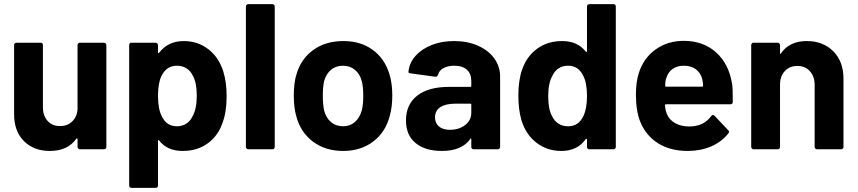

<svg xmlns="http://www.w3.org/2000/svg" viewBox="-20 -720 4137 926"><path d="M48 -169V-502Q48 -507 51.5 -510.5Q55 -514 60 -514H176Q187 -514 187 -502V-203Q187 -162 209.5 -137Q232 -112 269 -112Q305 -112 328 -134Q351 -156 354 -192V-502Q354 -507 357 -510.5Q360 -514 365 -514H481Q486 -514 489.5 -510.5Q493 -507 493 -502V-11Q493 -6 489.5 -3Q486 0 481 0H365Q361 0 357.5 -3.5Q354 -7 354 -11V-49Q354 -51 351.5 -52Q349 -53 348 -51Q307 8 220 8Q143 8 95.5 -39.5Q48 -87 48 -169Z M603 175V-502Q603 -514 614 -514H730Q735 -514 738.5 -510.5Q742 -507 742 -502V-467Q742 -464 743.5 -463.5Q745 -463 747 -465Q790 -522 866 -522Q934 -522 985 -482.5Q1036 -443 1057 -375Q1073 -324 1073 -256Q1073 -181 1054 -130Q1033 -66 982.5 -29Q932 8 861 8Q786 8 747 -43Q745 -45 743.5 -44.5Q742 -44 742 -41V175Q742 180 738.5 183Q735 186 730 186H614Q609 186 606 183Q603 180 603 175ZM761 -158Q772 -135 790 -123Q808 -111 833 -111Q858 -111 877.5 -123Q897 -135 908 -158Q929 -194 929 -258Q929 -320 911 -353Q900 -377 880 -390Q860 -403 833 -403Q783 -403 759 -354Q742 -320 742 -257Q742 -193 761 -158Z M1166 -11V-689Q1166 -694 1169.5 -697Q1173 -700 1177 -700H1293Q1298 -700 1301.5 -697Q1305 -694 1305 -689V-11Q1305 -6 1301.5 -3Q1298 0 1293 0H1177Q1173 0 1169.5 -3.5Q1166 -7 1166 -11Z M1409 -159Q1397 -201 1397 -258Q1397 -322 1410 -362Q1432 -437 1491.5 -479.5Q1551 -522 1636 -522Q1719 -522 1777 -480Q1835 -438 1858 -363Q1872 -318 1872 -260Q1872 -204 1860 -162Q1840 -83 1780 -37.5Q1720 8 1635 8Q1550 8 1490 -36.5Q1430 -81 1409 -159ZM1543 -188Q1552 -152 1576 -131.5Q1600 -111 1635 -111Q1668 -111 1691.5 -131.5Q1715 -152 1725 -188Q1732 -216 1732 -258Q1732 -300 1725 -328Q1716 -363 1692 -383Q1668 -403 1634 -403Q1600 -403 1576.5 -383.5Q1553 -364 1543 -328Q1537 -301 1537 -258Q1537 -217 1543 -188Z M1938 -139Q1938 -216 1992 -258.5Q2046 -301 2146 -301H2249Q2253 -301 2253 -305V-330Q2253 -364 2232 -383.5Q2211 -403 2171 -403Q2140 -403 2119 -391.5Q2098 -380 2093 -360Q2088 -348 2079 -350L1961 -366Q1948 -368 1950 -374Q1954 -417 1984 -450.5Q2014 -484 2062 -503Q2110 -522 2169 -522Q2235 -522 2285.5 -499.5Q2336 -477 2364 -438Q2392 -399 2392 -351V-11Q2392 -7 2389 -3.5Q2386 0 2381 0H2265Q2260 0 2256.5 -3Q2253 -6 2253 -11V-48Q2253 -52 2251 -52.5Q2249 -53 2248 -49Q2206 8 2111 8Q2031 8 1984.5 -30Q1938 -68 1938 -139ZM2150 -94Q2194 -94 2223.5 -117Q2253 -140 2253 -176V-216Q2253 -220 2249 -220H2176Q2129 -220 2103.5 -203Q2078 -186 2078 -154Q2078 -126 2097 -110Q2116 -94 2150 -94Z M2495 -140Q2480 -191 2480 -259Q2480 -333 2498 -384Q2520 -448 2570.5 -485Q2621 -522 2691 -522Q2766 -522 2805 -471Q2807 -469 2809 -469.5Q2811 -470 2811 -473V-689Q2811 -694 2814.5 -697Q2818 -700 2823 -700H2939Q2944 -700 2947 -697Q2950 -694 2950 -689V-11Q2950 -7 2947 -3.5Q2944 0 2939 0H2823Q2818 0 2814.5 -3Q2811 -6 2811 -11V-47Q2811 -53 2805 -49Q2765 8 2687 8Q2619 8 2567.5 -31.5Q2516 -71 2495 -140ZM2642 -161Q2653 -137 2673 -124Q2693 -111 2720 -111Q2771 -111 2794 -161Q2811 -197 2811 -257Q2811 -322 2792 -356Q2781 -379 2763 -391Q2745 -403 2720 -403Q2694 -403 2675 -391Q2656 -379 2645 -356Q2624 -320 2624 -257Q2624 -193 2642 -161Z M3067 -135Q3047 -186 3047 -264Q3047 -325 3061 -368Q3084 -440 3142 -481.5Q3200 -523 3278 -523Q3372 -523 3434 -467Q3496 -411 3511 -314Q3514 -296 3514 -243V-228Q3514 -217 3502 -217H3192Q3187 -217 3187 -212Q3189 -189 3196 -171Q3207 -143 3235.5 -126.5Q3264 -110 3304 -110Q3374 -110 3410 -160Q3413 -165 3417.5 -165.5Q3422 -166 3426 -162L3492 -92Q3500 -86 3493 -77Q3461 -36 3410 -14Q3359 8 3297 8Q3212 8 3153 -29.5Q3094 -67 3067 -135ZM3192 -302H3367Q3371 -302 3371 -306Q3371 -320 3367 -338Q3359 -369 3336 -386Q3313 -403 3278 -403Q3246 -403 3224 -387.5Q3202 -372 3193 -342Q3188 -327 3188 -306Q3188 -302 3192 -302Z M3603 -11V-502Q3603 -507 3606 -510.5Q3609 -514 3614 -514H3730Q3735 -514 3738.5 -510.5Q3742 -507 3742 -502V-464Q3742 -460 3743.5 -459.5Q3745 -459 3746 -462Q3787 -522 3871 -522Q3950 -522 3999 -472.5Q4048 -423 4048 -341V-11Q4048 -6 4044.5 -3Q4041 0 4036 0H3920Q3916 0 3912.5 -3.5Q3909 -7 3909 -11V-311Q3909 -351 3886 -376.5Q3863 -402 3826 -402Q3788 -402 3765 -377Q3742 -352 3742 -312V-11Q3742 -6 3738.5 -3Q3735 0 3730 0H3614Q3610 0 3606.5 -3.5Q3603 -7 3603 -11Z"/></svg>

Font: Barlow GEO Bold
Style: Regular
Weight: 700
Designer: Jeremy Tribby
Foundry: Tribby Type
Version: Version 1.408